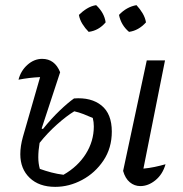

<svg xmlns="http://www.w3.org/2000/svg" viewBox="-20 -718 713 747"><path d="M195 9Q132 9 95.5 -26Q59 -61 59 -118Q59 -149 69 -185L136 -418Q114 -417 93.5 -414.5Q73 -412 52 -408Q61 -443 87 -466Q113 -489 144 -489Q193 -489 214 -437L142 -218L147 -216Q180 -257 212.5 -288Q245 -319 268 -335Q335 -340 375 -307.5Q415 -275 415 -206Q415 -142 382.5 -93.5Q350 -45 299.5 -18Q249 9 195 9ZM624 -79Q613 -40 585 -17Q557 6 526 6Q503 6 485 -9Q467 -24 459 -53L551 -483H622L538 -62Q560 -64 581.5 -68.5Q603 -73 624 -79ZM129 -106Q129 -82 135 -61Q157 -53 180 -47Q203 -41 227 -38Q283 -70 314 -119.5Q345 -169 345 -226Q345 -243 341 -259Q323 -267 305 -274Q287 -281 269 -285Q239 -267 201.5 -233.5Q164 -200 134 -162Q129 -132 129 -106ZM354 -698Q386 -668 391 -631Q364 -599 325 -594Q311 -608 300.5 -625Q290 -642 287 -660Q301 -674 318 -684.5Q335 -695 354 -698ZM511 -698Q525 -683 535 -666Q545 -649 548 -631Q519 -599 482 -594Q451 -620 443 -660Q472 -691 511 -698Z"/></svg>

Font: Piazzolla
Style: Italic
Weight: 400
Italic angle: -11.3°
Designer: Juan Pablo del Peral
Foundry: Huerta Tipografica
Version: Version 1.330